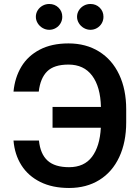

<svg xmlns="http://www.w3.org/2000/svg" viewBox="-20 -935 701 965"><path d="M327.1 -94.7Q403.3 -94.7 442.6 -147.2Q481.9 -199.7 486.8 -293H244.1V-397.5H487.3Q484.9 -499 443.1 -554.7Q401.4 -610.4 324.2 -610.4Q251.5 -610.4 217 -576.2Q182.6 -542 174.8 -474.6H47.9Q54.7 -545.4 87.4 -599.9Q120.1 -654.3 179.9 -685.5Q239.7 -716.8 324.2 -716.8Q412.1 -716.8 477.8 -676Q543.5 -635.3 578.9 -560.3Q614.3 -485.4 614.3 -385.7V-320.3Q614.3 -220.2 579.3 -145.5Q544.4 -70.8 479.5 -30.5Q414.6 9.8 327.1 9.8Q243.2 9.8 182.4 -20.5Q121.6 -50.8 87.6 -104.5Q53.7 -158.2 47.9 -228.5H175.8Q182.6 -161.1 219 -127.9Q255.4 -94.7 327.1 -94.7ZM160.2 -850.6Q160.2 -868.2 169.4 -883.1Q178.7 -897.9 194.1 -906.5Q209.5 -915 227.5 -915Q255.4 -915 274.2 -896.5Q293 -877.9 293 -850.6Q293 -833 284.4 -818.1Q275.9 -803.2 260.7 -794.2Q245.6 -785.2 227.5 -785.2Q210 -785.2 194.3 -794.2Q178.7 -803.2 169.4 -818.4Q160.2 -833.5 160.2 -850.6ZM367.2 -850.6Q367.2 -868.2 376.5 -883.1Q385.7 -897.9 401.1 -906.5Q416.5 -915 434.6 -915Q462.4 -915 481.2 -896.5Q500 -877.9 500 -850.6Q500 -833 491.5 -818.1Q482.9 -803.2 467.8 -794.2Q452.6 -785.2 434.6 -785.2Q417 -785.2 401.4 -794.2Q385.7 -803.2 376.5 -818.4Q367.2 -833.5 367.2 -850.6Z"/></svg>

Font: Pretendard SemiBold
Style: Regular
Weight: 600
Designer: Base glyphs from Inter by Rasmus Andersson; Hangeul glyphs from Noto Sans CJK(Source Han Sans) by Jang Soo-young and Kan
Foundry: Kil Hyung-jin
Version: Version 1.309